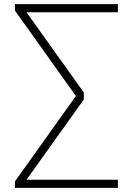

<svg xmlns="http://www.w3.org/2000/svg" viewBox="-20 -725 640 925"><path d="M52 180V149L353 -273V-252L52 -674V-705H548V-666H97V-681L384 -279V-246L97 156V141H548V180Z"/></svg>

Font: Mulish ExtraLight
Style: Regular
Weight: 200
Designer: Vernon Adams
Foundry: Vernon Adams
Version: Version 3.603